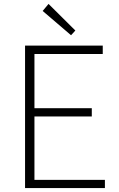

<svg xmlns="http://www.w3.org/2000/svg" viewBox="-20 -961 607 981"><path d="M108 0V-728H505V-685H156V-408H449V-366H156V-42H516V0ZM343 -781 198 -905 228 -941 365 -805Z"/></svg>

Font: Noto Sans HK Thin ExtraLight
Style: Regular
Weight: 250
Version: Version 2.004-H2;hotconv 1.0.118;makeotfexe 2.5.65603